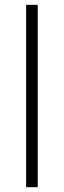

<svg xmlns="http://www.w3.org/2000/svg" viewBox="-20 -780 266 800"><path d="M137.2 0H88.9V-759.8H137.2Z"/></svg>

Font: TypoPRO Open Sans
Style: Regular
Weight: 300
Foundry: Ascender Corporation
Version: Version 1.10